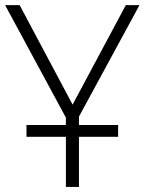

<svg xmlns="http://www.w3.org/2000/svg" viewBox="-20 -734 568 754"><path d="M0 -713.9H57.1L265.1 -323.2L474.1 -713.9H527.8L290 -275.9V-243.2H443.8V-196.8H290V0H238.8V-196.8H84V-243.2H238.8V-272Z"/></svg>

Font: Open Sans Light
Style: Regular
Weight: 300
Foundry: Ascender Corporation
Version: Version 1.10